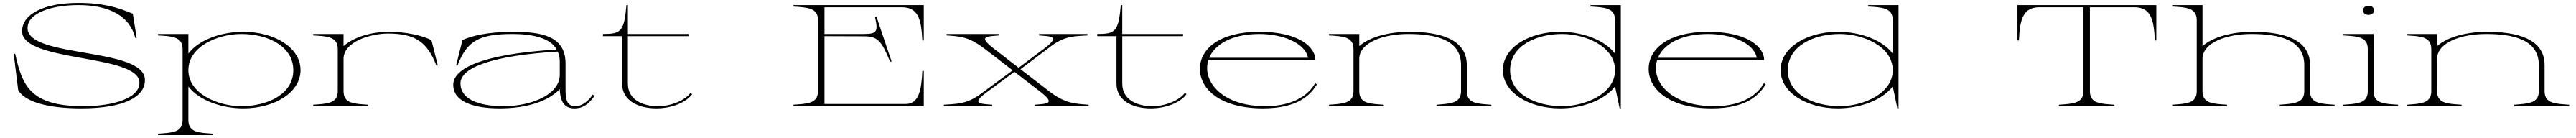

<svg xmlns="http://www.w3.org/2000/svg" viewBox="-20 -735 17845 955"><path d="M542 15C833 15 984 -61 984 -181C984 -410 175 -331 171 -539C169 -645 337 -700 523 -700C739 -700 879 -623 917 -473H927L900 -640C800 -683 693 -715 523 -715C287 -715 133 -639 133 -519C133 -301 946 -364 946 -162C946 -56 768 0 557 0C186 0 134 -146 85 -363H75L106 -111C153 -30 310 15 542 15Z M1075 190V200H1455V190C1361 184 1285 183 1285 96V-136C1355 -44 1508 15 1666 15C1881 15 2062 -94 2062 -250C2062 -406 1881 -515 1666 -515C1506 -515 1355 -457 1285 -364V-500H1075V-490C1169 -484 1245 -483 1245 -396V96C1245 183 1169 184 1075 190ZM1651 0C1491 0 1285 -86 1285 -249C1285 -415 1491 -500 1652 -500C1833 -500 2012 -417 2012 -249C2012 -82 1832 0 1651 0Z M2360 -104V-330C2363 -447 2545 -503 2669 -503C2855 -503 2940 -445 3003 -282H3013L2969 -458C2892 -494 2786 -515 2671 -515C2563 -515 2437 -484 2360 -416V-500H2150V-490C2244 -484 2320 -483 2320 -396V-104C2320 -18 2246 -17 2150 -10V0H2530V-10C2436 -17 2360 -16 2360 -104Z M3442 15C3633 15 3777 -34 3858 -118C3862 -25 3893 15 3961 15C4020 15 4057 -14 4098 -70L4087 -81C4051 -28 4009 0 3966 0C3907 0 3898 -46 3898 -119V-296C3898 -490 3725 -515 3531 -515C3362 -515 3246 -487 3184 -458L3140 -282H3150C3216 -459 3309 -500 3534 -500C3666 -500 3797 -472 3836 -392C3319 -361 3120 -261 3120 -148C3120 -35 3251 15 3442 15ZM3469 0C3292 0 3170 -50 3170 -158C3170 -268 3395 -351 3844 -378C3853 -358 3858 -336 3858 -310V-218C3858 -80 3662 0 3469 0Z M4157 -485H4290V-156C4290 -37 4404 15 4527 15C4641 15 4737 -30 4775 -83L4764 -93C4734 -48 4641 0 4538 0C4430 0 4330 -46 4330 -156V-485H4751V-500H4330V-700H4320C4304 -516 4282 -500 4157 -500Z M6227 -685C6340 -685 6363 -605 6370 -455H6380V-700H5477V-690C5573 -683 5647 -682 5647 -596V-104C5647 -18 5573 -17 5477 -10V0H6380V-244H6370C6364 -106 6344 -15 6253 -15H5692V-485L5965 -484C6061 -484 6087 -453 6147 -307L6157 -310L6052 -620L6042 -617C6065 -517 6056 -500 5965 -500H5692V-685Z M6519 -10V0H6854V-10C6766 -17 6714 -17 6806 -89L7008 -238L7186 -101C7294 -17 7240 -17 7147 -10V0H7522V-10C7429 -17 7361 -17 7249 -103L7050 -256L7261 -415C7359 -489 7427 -484 7514 -490V-500H7179V-490C7270 -483 7322 -483 7222 -405L7037 -266L6860 -403C6758 -483 6811 -483 6903 -490V-500H6538V-490C6631 -483 6689 -483 6801 -398L6996 -248L6776 -86C6674 -11 6607 -17 6519 -10Z M7582 -485H7715V-156C7715 -37 7829 15 7952 15C8066 15 8162 -30 8200 -83L8189 -93C8159 -48 8066 0 7963 0C7855 0 7755 -46 7755 -156V-485H8176V-500H7755V-700H7745C7729 -516 7707 -500 7582 -500Z M8729 15C8978 15 9059 -81 9104 -151L9091 -159C9053 -90 8956 0 8745 0C8480 0 8343 -134 8343 -264C8343 -283 8346 -302 8352 -320H9093C9093 -405 8986 -515 8704 -515C8430 -515 8293 -398 8293 -258C8293 -115 8439 15 8729 15ZM8357 -335C8396 -426 8510 -500 8705 -500C8860 -500 9021 -441 9042 -335Z M10142 -104V-285C10142 -470 9944 -515 9744 -515C9609 -515 9473 -483 9397 -416V-500H9187V-490C9281 -484 9357 -483 9357 -396V-104C9357 -18 9283 -17 9187 -10V0H9567V-10C9473 -17 9397 -16 9397 -104V-330C9400 -442 9566 -500 9736 -500C9917 -500 10102 -465 10102 -285V-104C10102 -18 10026 -18 9932 -10V0H10312V-10C10218 -17 10142 -17 10142 -104Z M10788 15C10947 15 11099 -44 11169 -137L11201 15H11209V-700H10999V-690C11093 -684 11169 -683 11169 -596V-364C11099 -457 10948 -515 10788 -515C10573 -515 10392 -406 10392 -250C10392 -94 10573 15 10788 15ZM10803 0C10622 0 10442 -82 10442 -249C10442 -417 10621 -500 10802 -500C10963 -500 11169 -415 11169 -249C11169 -86 10963 0 10803 0Z M11838 15C12087 15 12168 -81 12213 -151L12200 -159C12162 -90 12065 0 11854 0C11589 0 11452 -134 11452 -264C11452 -283 11455 -302 11461 -320H12202C12202 -405 12095 -515 11813 -515C11539 -515 11402 -398 11402 -258C11402 -115 11548 15 11838 15ZM11466 -335C11505 -426 11619 -500 11814 -500C11969 -500 12130 -441 12151 -335Z M12712 15C12871 15 13023 -44 13093 -137L13125 15H13133V-700H12923V-690C13017 -684 13093 -683 13093 -596V-364C13023 -457 12872 -515 12712 -515C12497 -515 12316 -406 12316 -250C12316 -94 12497 15 12712 15ZM12727 0C12546 0 12366 -82 12366 -249C12366 -417 12545 -500 12726 -500C12887 -500 13093 -415 13093 -249C13093 -86 12887 0 12727 0Z M14919 -700H13957V-455H13967C13974 -605 13997 -685 14110 -685H14414V-104C14414 -18 14340 -17 14244 -10V0H14629V-10C14535 -17 14459 -16 14459 -104V-685H14766C14879 -685 14902 -605 14909 -455H14919Z M15029 -10V0H15409V-10C15315 -17 15239 -16 15239 -104V-330C15242 -442 15408 -500 15578 -500C15759 -500 15944 -465 15944 -285V-104C15944 -18 15868 -18 15774 -10V0H16154V-10C16060 -17 15984 -17 15984 -104V-285C15984 -470 15786 -515 15586 -515C15451 -515 15315 -483 15239 -416V-700H15029V-690C15123 -684 15199 -683 15199 -596V-104C15199 -18 15125 -17 15029 -10Z M16214 -10V0H16594V-10C16500 -17 16424 -16 16424 -104V-500H16214V-490C16308 -484 16384 -483 16384 -396V-104C16384 -18 16310 -17 16214 -10ZM16428 -663C16428 -681 16413 -695 16389 -695C16366 -695 16351 -681 16351 -663C16351 -646 16366 -632 16389 -632C16413 -632 16428 -646 16428 -663Z M17609 -104V-285C17609 -470 17411 -515 17211 -515C17076 -515 16940 -483 16864 -416V-500H16654V-490C16748 -484 16824 -483 16824 -396V-104C16824 -18 16750 -17 16654 -10V0H17034V-10C16940 -17 16864 -16 16864 -104V-330C16867 -442 17033 -500 17203 -500C17384 -500 17569 -465 17569 -285V-104C17569 -18 17493 -18 17399 -10V0H17779V-10C17685 -17 17609 -17 17609 -104Z"/></svg>

Font: Sprat Extended Thin
Style: Regular
Weight: 100
Width: 9
Designer: Ethan Nakache
Foundry: Collletttivo
Version: Version 2.000;Glyphs 3.2 (3217)